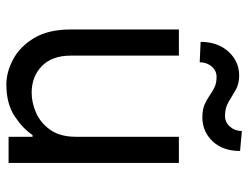

<svg xmlns="http://www.w3.org/2000/svg" viewBox="-110 -678 794 615"><g transform="rotate(90 287.5 -370.0)"><path d="M417.6 -215.9V-545.5H501.4V0H417.6V-76.7H411.9Q391.7 -45.8 351.7 -19.4Q311.8 7.1 250 7.1Q210.2 7.1 169.6 -14.6Q128.9 -36.2 101.4 -81.7Q73.9 -127.1 73.9 -198.9V-545.5H157.7V-198.9Q157.7 -139.2 191.2 -106.5Q224.8 -73.9 277 -73.9Q308.2 -73.9 340.7 -88.1Q373.2 -102.3 395.4 -133.5Q417.6 -164.8 417.6 -215.9ZM399.1 -747.2 463.1 -741.5Q463.1 -686.1 432 -653.4Q400.9 -620.7 355.1 -620.7Q330.6 -620.7 314.6 -627.7Q298.7 -634.6 286.2 -643.5Q273.8 -652.3 259.9 -659.3Q246.1 -666.2 225.9 -666.2Q205.6 -666.2 192.3 -650.4Q179 -634.6 179 -612.2L113.6 -615.1Q113.6 -669.4 144.7 -704Q175.8 -738.6 221.6 -738.6Q248.6 -738.6 267.9 -727.3Q287.3 -715.9 306.3 -704.5Q325.3 -693.2 350.9 -693.2Q371.1 -693.2 385.1 -709Q399.1 -724.8 399.1 -747.2Z"/></g></svg>

Font: Inter UI
Style: Regular
Weight: 400
Designer: Rasmus Andersson
Foundry: rsms
Version: Version 2.2